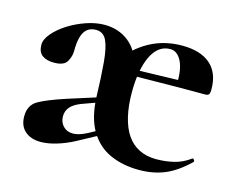

<svg xmlns="http://www.w3.org/2000/svg" viewBox="-67 -489 723 595"><g transform="rotate(15 294.5 -191.5)"><path d="M420 12Q369 12 328 -6Q287 -24 262.5 -64.5Q238 -105 235 -170Q233 -238 229 -283Q225 -328 214.5 -350.5Q204 -373 180 -373Q163 -373 152 -364Q141 -355 136 -337Q131 -319 131 -291Q131 -275 121.5 -258Q112 -241 80 -241Q55 -241 41.5 -251.5Q28 -262 28 -285Q28 -302 44.5 -321.5Q61 -341 87 -357.5Q113 -374 143.5 -384.5Q174 -395 202 -395Q247 -395 279.5 -369.5Q312 -344 320 -299Q323 -288 327 -274Q331 -260 334 -245Q337 -230 337 -215Q337 -172 345 -138Q353 -104 368.5 -81Q384 -58 408 -46Q432 -34 463 -34Q492 -34 519.5 -40.5Q547 -47 571 -65Q573 -67 576.5 -63Q580 -59 578 -56Q540 -19 503 -3.5Q466 12 420 12ZM103 7Q72 7 53 -9.5Q34 -26 34 -57Q34 -93 61.5 -108.5Q89 -124 147 -143L260 -179L263 -164L194 -139Q171 -130 160.5 -117.5Q150 -105 150 -88Q150 -69 162 -56.5Q174 -44 193 -44Q201 -44 211 -46.5Q221 -49 237 -57L292 -87L294 -70L207 -23Q180 -9 153 -1Q126 7 103 7ZM295 -265 294 -284 477 -289V-267ZM337 -215 270 -299Q299 -343 346 -369Q393 -395 451 -395Q510 -395 541.5 -367.5Q573 -340 573 -287Q573 -277 570.5 -272Q568 -267 558 -267H465Q468 -320 454.5 -347.5Q441 -375 418 -375Q379 -375 358 -331.5Q337 -288 337 -215Z"/></g></svg>

Font: Cormorant Light
Style: Regular
Weight: 300
Designer: Christian Thalmann (Catharsis Fonts)
Foundry: Catharsis Fonts
Version: Version 4.000